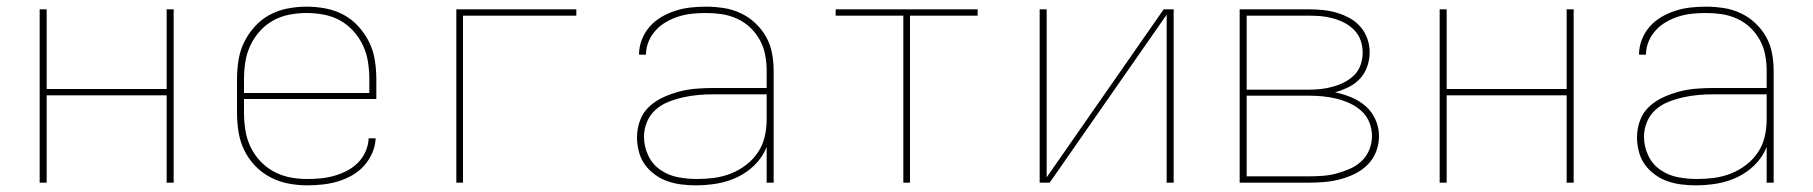

<svg xmlns="http://www.w3.org/2000/svg" viewBox="-20 -548 5440 576"><path d="M99 0V-520H120V-281H480V-520H501V0H480V-262H120V0Z M901 8Q873 8 844.5 2.5Q816 -3 790.5 -16.5Q765 -30 745 -51Q725 -72 712.5 -98Q700 -124 695.5 -152.5Q691 -181 691 -210V-310Q691 -339 695.5 -367.5Q700 -396 712.5 -421.5Q725 -447 744.5 -468.5Q764 -490 789 -503.5Q814 -517 842.5 -522.5Q871 -528 900 -528Q929 -528 957.5 -522.5Q986 -517 1011 -503.5Q1036 -490 1055.5 -468.5Q1075 -447 1087.5 -421.5Q1100 -396 1104.5 -367.5Q1109 -339 1109 -310V-251H712V-210Q712 -184 716 -158Q720 -132 731 -108.5Q742 -85 760 -65.5Q778 -46 801 -33.5Q824 -21 849.5 -16Q875 -11 901 -11Q922 -11 942.5 -13Q963 -15 982.5 -20.5Q1002 -26 1020.5 -35.5Q1039 -45 1053.5 -59.5Q1068 -74 1076.5 -93Q1085 -112 1086 -133H1107Q1106 -110 1096.5 -88.5Q1087 -67 1071.5 -50Q1056 -33 1035.5 -21.5Q1015 -10 993 -3.5Q971 3 947.5 5.5Q924 8 901 8ZM712 -269H1088V-310Q1088 -336 1084 -362Q1080 -388 1069 -411.5Q1058 -435 1040.5 -454.5Q1023 -474 1000.5 -486.5Q978 -499 952 -504Q926 -509 900 -509Q874 -509 848 -504Q822 -499 799.5 -486.5Q777 -474 759.5 -454.5Q742 -435 731 -411.5Q720 -388 716 -362Q712 -336 712 -310Z M1349 0V-520H1709V-501H1369V0Z M2068 8Q2047 8 2025.5 5.5Q2004 3 1983.5 -4Q1963 -11 1945 -24Q1927 -37 1914.5 -54.5Q1902 -72 1896.5 -93.5Q1891 -115 1891 -136Q1891 -162 1900 -186.5Q1909 -211 1928 -228.5Q1947 -246 1970.5 -256.5Q1994 -267 2018.5 -273.5Q2043 -280 2069 -282Q2095 -284 2120 -284H2280V-336Q2280 -360 2275.5 -383.5Q2271 -407 2259.5 -428Q2248 -449 2230.5 -465.5Q2213 -482 2191 -492Q2169 -502 2145.5 -505.5Q2122 -509 2098 -509Q2078 -509 2057.5 -507Q2037 -505 2017.5 -499Q1998 -493 1980 -483Q1962 -473 1948 -458Q1934 -443 1926 -424Q1918 -405 1918 -384H1897Q1897 -407 1905.5 -429Q1914 -451 1929.5 -468.5Q1945 -486 1965 -497.5Q1985 -509 2007 -516Q2029 -523 2052 -525.5Q2075 -528 2098 -528Q2124 -528 2150.5 -524Q2177 -520 2201 -509Q2225 -498 2245 -479.5Q2265 -461 2278 -438Q2291 -415 2296 -388.5Q2301 -362 2301 -336V0H2280V-107Q2268 -77 2245 -54Q2222 -31 2193 -17Q2164 -3 2132 2.5Q2100 8 2068 8ZM2071 -11Q2097 -11 2123 -14.5Q2149 -18 2173 -27.5Q2197 -37 2218 -53Q2239 -69 2253.5 -90.5Q2268 -112 2274 -137.5Q2280 -163 2280 -189V-265H2120Q2097 -265 2074.5 -263Q2052 -261 2029.5 -256Q2007 -251 1985.5 -242.5Q1964 -234 1947 -219Q1930 -204 1921 -182.5Q1912 -161 1912 -138Q1912 -109 1924.5 -82Q1937 -55 1961 -38.5Q1985 -22 2013.5 -16.5Q2042 -11 2071 -11Z M2690 0V-501H2487V-520H2913V-501H2710V0Z M3099 0V-520H3120V-16L3471 -520H3501V0H3480V-504L3129 0Z M3699 0V-520H3906Q3927 -520 3948 -518Q3969 -516 3989.5 -510Q4010 -504 4028.5 -494Q4047 -484 4061 -468Q4075 -452 4082 -432Q4089 -412 4089 -391Q4089 -369 4081.5 -348Q4074 -327 4059.5 -311.5Q4045 -296 4025.5 -286.5Q4006 -277 3985 -271Q4010 -266 4034 -256Q4058 -246 4077 -229.5Q4096 -213 4106.5 -189Q4117 -165 4117 -140Q4117 -116 4108.5 -93.5Q4100 -71 4083 -54Q4066 -37 4044.5 -26.5Q4023 -16 4000 -10Q3977 -4 3953.5 -2Q3930 0 3906 0ZM3720 -279H3906Q3925 -279 3943 -281Q3961 -283 3979 -288Q3997 -293 4013.5 -301.5Q4030 -310 4043 -323Q4056 -336 4062 -354Q4068 -372 4068 -390Q4068 -409 4062 -426.5Q4056 -444 4043 -457.5Q4030 -471 4013.5 -479.5Q3997 -488 3979 -493Q3961 -498 3943 -499.5Q3925 -501 3906 -501H3720ZM3906 -19Q3927 -19 3948 -20.5Q3969 -22 3989.5 -27.5Q4010 -33 4029.5 -41.5Q4049 -50 4064.5 -64.5Q4080 -79 4088 -99Q4096 -119 4096 -140Q4096 -161 4088 -181Q4080 -201 4064.5 -215Q4049 -229 4029.5 -238Q4010 -247 3989.5 -252Q3969 -257 3948 -259Q3927 -261 3906 -261H3720V-19Z M4299 0V-520H4320V-281H4680V-520H4701V0H4680V-262H4320V0Z M5068 8Q5047 8 5025.5 5.5Q5004 3 4983.5 -4Q4963 -11 4945 -24Q4927 -37 4914.5 -54.5Q4902 -72 4896.5 -93.5Q4891 -115 4891 -136Q4891 -162 4900 -186.5Q4909 -211 4928 -228.5Q4947 -246 4970.5 -256.5Q4994 -267 5018.5 -273.5Q5043 -280 5069 -282Q5095 -284 5120 -284H5280V-336Q5280 -360 5275.5 -383.5Q5271 -407 5259.5 -428Q5248 -449 5230.5 -465.5Q5213 -482 5191 -492Q5169 -502 5145.5 -505.5Q5122 -509 5098 -509Q5078 -509 5057.5 -507Q5037 -505 5017.5 -499Q4998 -493 4980 -483Q4962 -473 4948 -458Q4934 -443 4926 -424Q4918 -405 4918 -384H4897Q4897 -407 4905.5 -429Q4914 -451 4929.5 -468.5Q4945 -486 4965 -497.5Q4985 -509 5007 -516Q5029 -523 5052 -525.5Q5075 -528 5098 -528Q5124 -528 5150.5 -524Q5177 -520 5201 -509Q5225 -498 5245 -479.5Q5265 -461 5278 -438Q5291 -415 5296 -388.5Q5301 -362 5301 -336V0H5280V-107Q5268 -77 5245 -54Q5222 -31 5193 -17Q5164 -3 5132 2.5Q5100 8 5068 8ZM5071 -11Q5097 -11 5123 -14.5Q5149 -18 5173 -27.5Q5197 -37 5218 -53Q5239 -69 5253.5 -90.5Q5268 -112 5274 -137.5Q5280 -163 5280 -189V-265H5120Q5097 -265 5074.5 -263Q5052 -261 5029.5 -256Q5007 -251 4985.5 -242.5Q4964 -234 4947 -219Q4930 -204 4921 -182.5Q4912 -161 4912 -138Q4912 -109 4924.5 -82Q4937 -55 4961 -38.5Q4985 -22 5013.5 -16.5Q5042 -11 5071 -11Z"/></svg>

Font: Iosevka SS04 Thin Extended
Style: Regular
Weight: 100
Width: 7
Monospace: yes
Designer: Belleve Invis
Foundry: Belleve Invis
Version: Version 19.0.0; ttfautohint (v1.8.4)